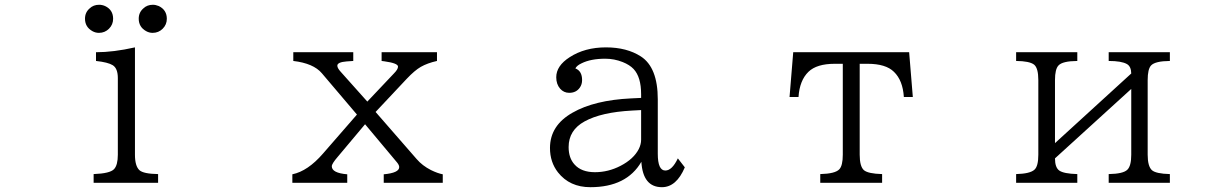

<svg xmlns="http://www.w3.org/2000/svg" viewBox="-20 -756 5040 794"><path d="M390.1 -736.3Q402.3 -736.3 414.6 -731Q447.8 -715.3 447.8 -678.2Q447.8 -654.3 430.7 -637.2Q413.6 -620.1 389.2 -620.1Q374.5 -620.1 361.8 -627.4Q331.5 -644.5 331.5 -678.7Q331.5 -704.6 350.6 -721.2Q366.2 -736.3 390.1 -736.3ZM612.3 -736.3Q623.5 -736.3 636.7 -731Q669.9 -714.8 669.9 -678.2Q669.9 -654.3 652.8 -637.2Q635.7 -620.1 611.3 -620.1Q596.7 -620.1 584 -627.4Q553.7 -644.5 553.7 -678.7Q553.7 -704.6 572.8 -721.2Q588.4 -736.3 612.3 -736.3ZM633.8 0H367.2V-36.1Q435.1 -38.6 451.7 -56.6Q467.3 -73.2 467.3 -116.2V-433.1Q467.3 -473.1 446.3 -486.3Q426.8 -498.5 377 -503.9V-540Q449.2 -540 538.1 -560.1V-116.2Q538.1 -69.3 556.6 -52.2Q573.2 -37.1 633.8 -36.1Z M1192.9 -540H1440.9V-503.9Q1438.5 -503.9 1413.6 -502Q1375 -499 1375 -484.4Q1375 -474.6 1388.2 -460L1499 -335.9L1608.9 -452.1Q1626 -469.2 1626 -480.5Q1626 -494.6 1569.8 -502.4Q1563 -503.4 1558.1 -503.9V-540H1787.1V-503.9Q1747.6 -495.1 1720.2 -479.5Q1694.8 -464.8 1662.1 -430.2L1533.2 -293L1703.1 -98.1Q1726.6 -70.8 1762.2 -52.7Q1790 -39.1 1811 -35.2V0H1566.9V-35.2Q1630.9 -41 1630.9 -64.9Q1630.9 -73.2 1622.1 -84L1489.7 -242.2L1377 -107.9Q1352.1 -79.1 1352.1 -68.4Q1352.1 -40.5 1416 -35.2V0H1189V-35.2Q1252.9 -48.3 1315.9 -121.1L1456.1 -282.2L1311 -453.1Q1276.4 -494.1 1192.9 -503.9Z M2631.3 -351.1V-366.2Q2631.3 -437.5 2600.1 -470.7Q2584 -487.8 2554.7 -499.5Q2520 -513.2 2482.9 -513.2Q2423.3 -513.2 2384.8 -494.1Q2365.2 -484.9 2359.4 -473.1Q2387.2 -462.4 2387.2 -424.8Q2387.2 -406.7 2377.4 -393.1Q2362.3 -372.1 2334 -372.1Q2311.5 -372.1 2296.4 -389.2Q2280.3 -407.7 2280.3 -436.5Q2280.3 -483.9 2335.9 -519.5Q2398.4 -560.1 2485.8 -560.1Q2572.3 -560.1 2630.4 -522.5Q2700.2 -477.1 2700.2 -345.2V-120.1Q2700.2 -50.8 2731.4 -50.8Q2759.3 -50.8 2783.2 -101.1L2812 -64Q2777.3 18.1 2717.3 18.1Q2638.7 18.1 2632.3 -86.9Q2571.3 18.1 2421.4 18.1Q2335.9 18.1 2287.6 -43Q2254.4 -85.4 2254.4 -144Q2254.4 -237.3 2347.7 -290Q2438 -341.8 2589.4 -349.1ZM2631.3 -300.8 2594.2 -298.8Q2466.3 -292 2397.5 -253.9Q2331.5 -217.8 2331.5 -147.9Q2331.5 -102.5 2356 -75.7Q2384.3 -43.9 2440.4 -43.9Q2495.6 -43.9 2546.4 -70.3Q2600.1 -98.1 2621.6 -139.6Q2631.3 -159.2 2631.3 -178.2Z M3260.3 -540H3739.7L3754.9 -355H3717.8Q3713.4 -423.8 3676.8 -459Q3643.1 -492.2 3567.9 -492.2H3535.2V-116.2Q3535.2 -67.9 3552.7 -52.2Q3570.3 -37.6 3627.9 -36.1V0H3372.1V-36.1Q3433.6 -37.6 3450.7 -55.7Q3465.3 -70.8 3465.3 -116.2V-492.2H3432.1Q3357.4 -492.2 3323.2 -459Q3286.6 -423.3 3282.2 -355H3245.1Z M4182.1 -540H4435.1V-503.9Q4374 -503.4 4357.4 -485.4Q4342.8 -470.2 4342.8 -424.8V-164.1L4658.2 -452.1Q4657.7 -481.4 4640.1 -491.2Q4617.7 -503.9 4564.9 -503.9V-540H4817.9V-503.9Q4757.3 -503.4 4740.2 -485.4Q4726.1 -470.2 4726.1 -424.8V-116.2Q4726.1 -68.4 4743.7 -52.2Q4760.3 -37.6 4817.9 -36.1V0H4564.9V-36.1Q4625 -37.1 4642.1 -54.2Q4658.2 -69.8 4658.2 -116.2V-388.2L4342.8 -101.1Q4342.8 -63.5 4360.4 -50.8Q4378.9 -37.6 4435.1 -36.1V0H4182.1V-36.1Q4239.7 -37.6 4257.8 -54.2Q4273.9 -68.4 4273.9 -116.2V-424.8Q4273.9 -474.6 4256.3 -488.8Q4237.3 -503.4 4182.1 -503.9Z"/></svg>

Font: BIZ UDMincho
Style: Regular
Weight: 400
Monospace: yes
Designer: TypeBank Co., Ltd.
Foundry: Morisawa Inc.
Version: Version 1.06